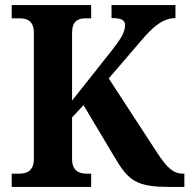

<svg xmlns="http://www.w3.org/2000/svg" viewBox="-20 -734 744 754"><path d="M26 0H338V-52H321C288 -52 263 -65 263 -110V-273L308 -321L431 -115C484 -25 516 0 644 0H704V-52H699C660 -52 635 -76 596 -136L407 -426L535 -575C579 -627 619 -663 669 -663V-714H418V-663C456 -663 471 -656 471 -635C471 -607 454 -580 416 -532L263 -339V-604C263 -649 284 -662 315 -662H338V-714H26V-662H59C89 -662 113 -649 113 -606V-110C113 -64 87 -52 55 -52H26Z"/></svg>

Font: Noto Serif Georgian SemiCondensed Bold
Style: Regular
Weight: 700
Width: 4
Designer: Monotype Design Team, Akaki Razmadze
Foundry: Google LLC
Version: Version 2.003